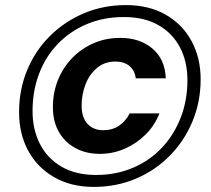

<svg xmlns="http://www.w3.org/2000/svg" viewBox="-20 -729 831 755"><path d="M349 6Q259 6 192.5 -32.5Q126 -71 90.5 -137Q55 -203 55 -288Q55 -376 86.5 -452.5Q118 -529 175.5 -586.5Q233 -644 309.5 -676.5Q386 -709 475 -709Q566 -709 632 -671Q698 -633 733.5 -567Q769 -501 769 -417Q769 -329 737 -252Q705 -175 648 -117Q591 -59 514.5 -26.5Q438 6 349 6ZM372 -124Q318 -124 276 -147Q234 -170 211 -211Q188 -252 188 -308Q188 -365 208 -414.5Q228 -464 264 -501Q300 -538 348 -559Q396 -580 453 -580Q530 -580 579.5 -538Q629 -496 632 -421H514Q510 -452 489 -469.5Q468 -487 434 -487Q391 -487 361 -461.5Q331 -436 316 -396.5Q301 -357 301 -314Q301 -266 324.5 -241.5Q348 -217 385 -217Q422 -217 448 -234.5Q474 -252 490 -283H607Q588 -235 552 -199.5Q516 -164 470 -144Q424 -124 372 -124ZM358 -41Q437 -41 503.5 -69.5Q570 -98 617.5 -149Q665 -200 691 -267.5Q717 -335 717 -414Q717 -487 687.5 -543Q658 -599 602.5 -630.5Q547 -662 467 -662Q387 -662 321 -634Q255 -606 207 -556Q159 -506 133.5 -438.5Q108 -371 108 -292Q108 -220 137 -163Q166 -106 222 -73.5Q278 -41 358 -41Z"/></svg>

Font: DM Sans 10pt
Style: Bold Italic
Weight: 700
Italic angle: -10°
Version: Version 4.004;gftools[0.9.30]